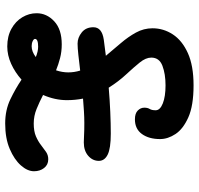

<svg xmlns="http://www.w3.org/2000/svg" viewBox="-33 -717 766 740"><g transform="rotate(90 350.0 -347.0)"><path d="M148 -263Q125 -263 105 -279Q85 -295 85 -324Q85 -357 133 -364Q160 -368 195 -372Q170 -402 146 -430Q122 -458 105.5 -488Q89 -518 89 -552Q89 -594 112.5 -630Q136 -666 184.5 -688Q233 -710 309 -710Q387 -710 432 -690Q477 -670 496.5 -640.5Q516 -611 516 -581Q516 -538 496.5 -511Q477 -484 440 -484Q417 -484 406 -495Q395 -506 395 -520Q395 -533 400 -541Q405 -549 405 -564Q405 -581 378.5 -591.5Q352 -602 309 -602Q265 -602 233.5 -590Q202 -578 202 -547Q202 -526 221 -502.5Q240 -479 267 -450Q294 -421 318 -383Q365 -387 411 -389Q457 -391 495 -391Q552 -391 576 -379Q600 -367 600 -345Q600 -321 580.5 -304Q561 -287 529 -287Q516 -287 500 -288Q484 -289 454 -289Q432 -289 408.5 -287.5Q385 -286 360 -284Q366 -254 366 -222Q366 -176 346 -130Q373 -116 400 -105Q427 -94 456 -94Q486 -94 505.5 -102.5Q525 -111 539 -122Q553 -133 565.5 -141.5Q578 -150 594 -150Q615 -150 627.5 -134Q640 -118 640 -95Q640 -70 617.5 -44.5Q595 -19 554 -1.5Q513 16 456 16Q404 16 362.5 -4Q321 -24 287 -47Q259 -22 226 -7Q193 8 159 8Q120 8 91 -8Q62 -24 46.5 -50Q31 -76 31 -105Q31 -144 62 -173Q93 -202 151 -202Q179 -202 204 -195.5Q229 -189 251 -180Q259 -204 259 -227Q259 -250 252 -273Q219 -269 191.5 -266Q164 -263 148 -263ZM130 -99Q130 -94 138.5 -90Q147 -86 158 -86Q179 -86 200 -102Q178 -111 160 -111Q130 -111 130 -99Z"/></g></svg>

Font: Shantell Sans Normal
Style: Regular
Weight: 500
Designer: Stephen Nixon, Anya Danilova, Shantell Martin
Foundry: Arrow Type
Version: Version 1.009;[a7da0bfa3]